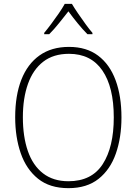

<svg xmlns="http://www.w3.org/2000/svg" viewBox="-20 -969 711 999"><path d="M612 -358Q612 -254 583 -170.5Q554 -87 493 -38.5Q432 10 336 10Q239 10 178 -39Q117 -88 88 -171.5Q59 -255 59 -359Q59 -472 91 -554Q123 -636 185.5 -680.5Q248 -725 339 -725Q430 -725 490.5 -679.5Q551 -634 581.5 -551.5Q612 -469 612 -358ZM99 -359Q99 -258 125 -183Q151 -108 204 -67Q257 -26 336 -26Q457 -26 514.5 -115Q572 -204 572 -358Q572 -516 512.5 -602.5Q453 -689 339 -689Q258 -689 205 -648Q152 -607 125.5 -532.5Q99 -458 99 -359ZM354 -949Q367 -927 386.5 -898.5Q406 -870 426 -842.5Q446 -815 461 -798V-791H435Q410 -816 383.5 -848.5Q357 -881 336 -910Q314 -882 287.5 -849Q261 -816 236 -791H210V-798Q226 -817 246.5 -844.5Q267 -872 286 -899.5Q305 -927 317 -949Z"/></svg>

Font: Noto Sans Georgian SemiCondensed ExtraLight
Style: Regular
Weight: 200
Width: 4
Designer: Monotype Design Team, Akaki Razmadze
Foundry: Google LLC
Version: Version 2.005; ttfautohint (v1.8.4.7-5d5b)